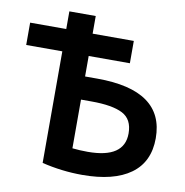

<svg xmlns="http://www.w3.org/2000/svg" viewBox="-85 -832 898 932"><g transform="rotate(10 364.5 -365.5)"><path d="M312 -453H372Q702 -453 702 -217Q702 -100 619 -40Q536 20 381 20Q281 20 182 -4V-554H4V-664H182V-751H312V-664H515V-554H312ZM363 -339H312V-99Q348 -95 388 -95Q568 -95 568 -217Q568 -287 517.5 -313Q467 -339 363 -339Z"/></g></svg>

Font: Repo
Style: DemiBold
Weight: 600
Designer: Stefan Peev
Foundry: Context Ltd
Version: Version 001.000